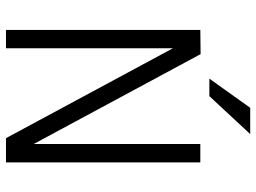

<svg xmlns="http://www.w3.org/2000/svg" viewBox="-130 -748 877 658"><g transform="rotate(90 309.0 -418.5)"><path d="M145 -572V0H82V-666L165 -667L473 -95V-666H536V0H453ZM439 -837 309 -697H249L349 -837Z"/></g></svg>

Font: Epunda Sans Light
Style: Regular
Weight: 300
Designer: Simon Atzbach
Foundry: typofactur
Version: Version 2.204; ttfautohint (v1.8.4.7-5d5b)